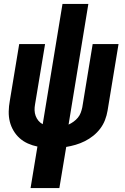

<svg xmlns="http://www.w3.org/2000/svg" viewBox="-20 -755 640 980"><path d="M136 205 171 -7Q146 -12 122.5 -22.5Q99 -33 80.5 -49.5Q62 -66 49 -88Q36 -110 30 -134.5Q24 -159 24.5 -186Q25 -213 30 -240L78 -530H210L159 -223Q156 -207 156.5 -192Q157 -177 162 -163.5Q167 -150 176 -139Q185 -128 198 -121L299 -735H431L330 -119Q343 -125 355.5 -134Q368 -143 377.5 -154.5Q387 -166 392 -179.5Q397 -193 400 -207L453 -530H585L529 -190Q525 -166 516 -142.5Q507 -119 491.5 -98.5Q476 -78 456 -62Q436 -46 413 -34.5Q390 -23 366 -16Q342 -9 318 -5L283 205Z"/></svg>

Font: Iosevka Curly Heavy Extended
Style: Italic
Weight: 900
Width: 7
Italic angle: -9°
Monospace: yes
Designer: Belleve Invis
Foundry: Belleve Invis
Version: Version 11.1.0; ttfautohint (v1.8.3)